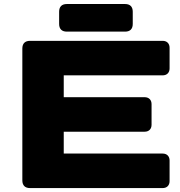

<svg xmlns="http://www.w3.org/2000/svg" viewBox="-20 -958 915 978"><path d="M132.8 0H808.6C830.1 0 843.8 -13.7 843.8 -35.2V-140.6C843.8 -162.1 830.1 -175.8 808.6 -175.8H304.7V-287.1H716.8C738.3 -287.1 752 -300.8 752 -322.3V-427.7C752 -449.2 738.3 -462.9 716.8 -462.9H304.7V-574.2H808.6C830.1 -574.2 843.8 -587.9 843.8 -609.4V-714.8C843.8 -736.3 830.1 -750 808.6 -750H132.8C107.4 -750 93.8 -736.3 93.8 -710.9V-39.1C93.8 -13.7 107.4 0 132.8 0ZM320.3 -796.9H617.2C642.6 -796.9 656.2 -810.5 656.2 -835.9V-898.4C656.2 -923.8 642.6 -937.5 617.2 -937.5H320.3C294.9 -937.5 281.2 -923.8 281.2 -898.4V-835.9C281.2 -810.5 294.9 -796.9 320.3 -796.9Z"/></svg>

Font: Gyrotrope Black
Style: Regular
Weight: 900
Designer: David Moles
Version: Version 1.003;Glyphs 3.3.1 (3343)